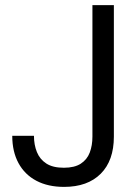

<svg xmlns="http://www.w3.org/2000/svg" viewBox="-20 -720 540 752"><path d="M231 12Q168 12 122.5 -12Q77 -36 52.5 -81Q28 -126 28 -188H113Q113 -153 124.5 -124.5Q136 -96 161.5 -79.5Q187 -63 230 -63Q272 -63 296.5 -79Q321 -95 331.5 -122.5Q342 -150 342 -185V-700H426V-185Q426 -91 374.5 -39.5Q323 12 231 12Z"/></svg>

Font: DVN - DM Sans
Style: Regular
Weight: 400
Designer: Colophon Foundry, Jonny Pinhorn
Foundry: Colophon Foundry
Version: Version 4.004;gftools[0.9.30]